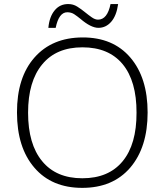

<svg xmlns="http://www.w3.org/2000/svg" viewBox="-20 -908 804 938"><path d="M185.5 -121.1Q253.9 -37.1 382.3 -37.1Q510.7 -37.1 579.1 -120.1Q647.5 -203.1 647 -357.4Q647.5 -511.7 579.1 -594.7Q510.7 -676.8 382.8 -676.8Q254.9 -676.8 186.5 -593.8Q117.2 -510.7 117.2 -357.4Q117.2 -204.1 185.5 -121.1ZM616.2 -88.9Q531.2 9.8 381.8 9.8Q232.4 9.8 147.9 -88.9Q63 -187.5 63 -358.4Q62.5 -529.3 148.4 -627Q234.4 -724.6 383.3 -725.1Q532.2 -725.6 616.7 -627Q701.2 -528.3 701.2 -358.4Q701.2 -188.5 616.2 -88.9ZM459 -812Q504.4 -812 520 -888.2H557.1Q549.3 -831.5 523.4 -801.8Q497.6 -772 460.9 -772Q424.3 -772 373 -815.9Q357.4 -828.6 342.8 -838.4Q328.1 -848.1 308.6 -848.1Q267.6 -848.1 252 -772H216.3Q221.2 -826.2 247.1 -857.4Q272.9 -888.7 314 -888.2Q337.4 -888.2 356.9 -876Q376.5 -863.8 395 -848.6Q413.6 -833.5 429.2 -822.8Q444.8 -812 459 -812Z"/></svg>

Font: OpenSans-Light
Style: Regular
Weight: 300
Foundry: Ascender Corporation
Version: Version 1.10